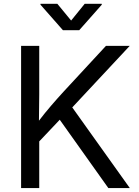

<svg xmlns="http://www.w3.org/2000/svg" viewBox="-20 -962 712 982"><path d="M87.9 0V-727.5H180.7V-478.5L179.2 -344.7Q209.5 -384.3 240.5 -420.4Q271.5 -456.5 304.7 -492.7L522 -727.5H643.6L349.6 -412.6L644 0H534.2L285.6 -349.6L180.7 -238.8V0ZM273.4 -942.4 343.8 -856.9 413.1 -942.4H500.5V-938L385.3 -807.6H301.8L187 -938V-942.4Z"/></svg>

Font: Inter
Style: Regular
Weight: 400
Designer: Rasmus Andersson
Foundry: rsms
Version: Version 4.001;git-9221beed3